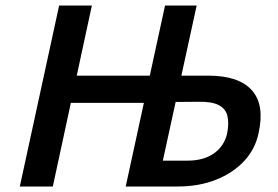

<svg xmlns="http://www.w3.org/2000/svg" viewBox="-20 -678 1012 698"><path d="M437 0 580 -658H695L572 -94H662Q721 -94 758.5 -121Q796 -148 806 -194Q813 -232 806.5 -257.5Q800 -283 775 -296Q750 -309 701 -308L580 -307L596 -403H737Q848 -403 895.5 -350Q943 -297 920 -194Q908 -136 867.5 -92.5Q827 -49 765 -24.5Q703 0 626 0ZM52 0 195 -658H314L172 0ZM155 -304 177 -403H608L586 -304Z"/></svg>

Font: Ysabeau Office
Style: Bold Italic
Weight: 700
Italic angle: -12°
Designer: Christian Thalmann (Catharsis Fonts)
Version: Version 2.001;gftools[0.9.30]; featfreeze: tnum,lnum,ss02